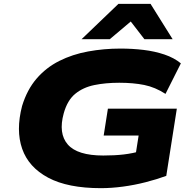

<svg xmlns="http://www.w3.org/2000/svg" viewBox="-20 -969 1016 1000"><path d="M506 11Q333 11 231 -43.5Q129 -98 95.5 -194Q62 -290 95 -417Q121 -502 170.5 -559.5Q220 -617 288.5 -651.5Q357 -686 439 -701Q521 -716 607 -716Q670 -716 728 -709Q786 -702 836.5 -685Q887 -668 922 -639L842 -480Q788 -515 731 -526.5Q674 -538 601 -538Q530 -538 471.5 -526Q413 -514 372 -480.5Q331 -447 312 -379Q283 -274 333 -216.5Q383 -159 518 -159Q577 -159 624 -164.5Q671 -170 720 -184L683 -142L702 -263H520L542 -403H901L846 -53Q797 -35 738.5 -20Q680 -5 620 3Q560 11 506 11ZM405 -765 597 -949H764L879 -765H732L661 -857L552 -765Z"/></svg>

Font: Nunito Sans 7pt Expanded Black
Style: Italic
Weight: 900
Width: 7
Italic angle: -9°
Designer: Vernon Adams
Foundry: Vernon Adams
Version: Version 3.101;gftools[0.9.27]